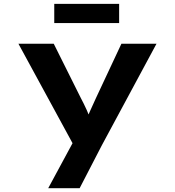

<svg xmlns="http://www.w3.org/2000/svg" viewBox="-20 -761 921 1011"><path d="M233.9 230 387.1 -53.6 379.6 25.4 77 -530.7H263L404.4 -247.3Q421.4 -215.3 436.9 -181.2Q452.3 -147.1 462.7 -113.1L425.6 -110.3Q437.5 -138.2 453 -173.6Q468.6 -208.9 484.8 -243.6L619.3 -530.7H804.1L516.3 4L399.4 230ZM265.7 -639.7V-740.5H607.3V-639.7Z"/></svg>

Font: Lexend Peta
Style: Regular
Weight: 400
Designer: Bonnie Shaver-Troup, Thomas Jockin
Foundry: Lexend
Version: Version 1.007